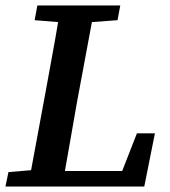

<svg xmlns="http://www.w3.org/2000/svg" viewBox="-25 -684 623 704"><path d="M102 -610 112 -664H416L406 -610L312 -603L257 -308Q246 -245 235 -182Q224 -119 213 -57H423L477 -195H543L504 0H-5L6 -53L89 -60L144 -357Q155 -419 166.5 -480.5Q178 -542 188 -603Z"/></svg>

Font: Source Serif 4 SmText Semibold
Style: Italic
Weight: 600
Italic angle: -12°
Designer: Frank Grießhammer
Foundry: Adobe
Version: Version 4.005;hotconv 1.1.0;makeotfexe 2.6.0